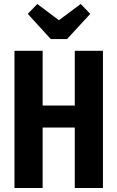

<svg xmlns="http://www.w3.org/2000/svg" viewBox="-20 -948 592 968"><path d="M357 0V-305H195V0H53V-692H195V-416H357V-692H499V0ZM387 -928 435 -878 318 -751H236L120 -878L168 -928L277 -846Z"/></svg>

Font: Fira Sans Extra Condensed SemiBold
Style: Regular
Weight: 600
Width: 1
Designer: Carrois Corporate & Edenspiekermann AG
Foundry: Carrois Corporate GbR & Edenspiekermann AG
Version: Version 4.203